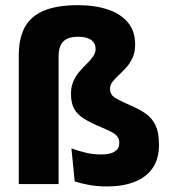

<svg xmlns="http://www.w3.org/2000/svg" viewBox="-20 -696 646 726"><path d="M51 -487.5Q51 -550 73.2 -592Q95.5 -634 145 -655.2Q194.5 -676.5 275 -676.5Q339 -676.5 387.5 -660.2Q436 -644 463.5 -611.2Q491 -578.5 491 -527.5Q491 -499 481.5 -478Q472 -457 457.8 -441.2Q443.5 -425.5 429.5 -412.5Q415.5 -399.5 405.8 -387Q396 -374.5 396 -360.5V-359Q396 -340 411.2 -329Q426.5 -318 472 -298Q506.5 -283.5 530.8 -266.5Q555 -249.5 568 -222.5Q581 -195.5 581 -151.5V-146Q581 -94 556.5 -59.5Q532 -25 488 -8Q444 9 385 9Q349 9 318 3.5Q287 -2 262.5 -10L250 -135Q276 -125.5 303.5 -118.8Q331 -112 363.5 -112Q397.5 -112 414.2 -123.2Q431 -134.5 431 -154V-156Q431 -169.5 424.8 -178.5Q418.5 -187.5 403.8 -195.8Q389 -204 363.5 -214.5Q322.5 -231.5 297.2 -247.5Q272 -263.5 260.2 -285Q248.5 -306.5 248.5 -340V-342Q248.5 -369 257.8 -389.5Q267 -410 281 -426Q295 -442 309 -455.8Q323 -469.5 332.2 -482.8Q341.5 -496 341.5 -511Q341.5 -525.5 334 -535.8Q326.5 -546 311.8 -551.5Q297 -557 274.5 -557Q247 -557 231 -548Q215 -539 208.2 -522.2Q201.5 -505.5 201.5 -481.5V0H51Z"/></svg>

Font: Anek Latin
Style: Bold
Weight: 700
Designer: Yesha Goshar
Foundry: Ek Type
Version: Version 1.003